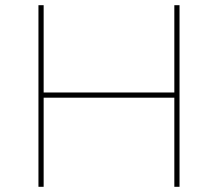

<svg xmlns="http://www.w3.org/2000/svg" viewBox="-20 -719 839 739"><path d="M128 -699H148V-363H651V-699H671V0H651V-343H148V0H128Z"/></svg>

Font: Gontserrat Thin
Style: Regular
Weight: 250
Designer: Julieta Ulanovsky
Foundry: Julieta Ulanovsky
Version: Version 6.001